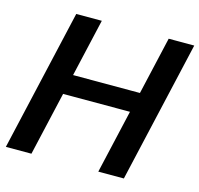

<svg xmlns="http://www.w3.org/2000/svg" viewBox="-105 -832 978 943"><g transform="rotate(15 384.5 -360.0)"><path d="M4 0 169 -720H299L134 0ZM474 0 639 -720H769L604 0ZM164 -426H632L609 -324H141Z"/></g></svg>

Font: Instrument Sans SemiBold
Style: Italic
Weight: 600
Italic angle: -13°
Designer: Rodrigo Fuenzalida
Foundry: fragTYPE
Version: Version 1.000;gftools[0.9.28]